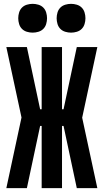

<svg xmlns="http://www.w3.org/2000/svg" viewBox="-20 -980 540 1000"><path d="M120 0H13L92 -368L13 -735H120L189 -411H197V-735H303V-411H311L380 -735H487L408 -367L487 0H380L311 -324H303V0H197V-324H189ZM350 -810Q335 -810 320 -814.5Q305 -819 294.5 -829.5Q284 -840 279.5 -855Q275 -870 275 -885Q275 -900 279.5 -915Q284 -930 294.5 -940.5Q305 -951 320 -955.5Q335 -960 350 -960Q365 -960 380 -955.5Q395 -951 405.5 -940.5Q416 -930 420.5 -915Q425 -900 425 -885Q425 -870 420.5 -855Q416 -840 405.5 -829.5Q395 -819 380 -814.5Q365 -810 350 -810ZM150 -810Q135 -810 120 -814.5Q105 -819 94.5 -829.5Q84 -840 79.5 -855Q75 -870 75 -885Q75 -900 79.5 -915Q84 -930 94.5 -940.5Q105 -951 120 -955.5Q135 -960 150 -960Q165 -960 180 -955.5Q195 -951 205.5 -940.5Q216 -930 220.5 -915Q225 -900 225 -885Q225 -870 220.5 -855Q216 -840 205.5 -829.5Q195 -819 180 -814.5Q165 -810 150 -810Z"/></svg>

Font: Iosevka Term Curly Heavy
Style: Regular
Weight: 900
Designer: Belleve Invis
Foundry: Belleve Invis
Version: Version 32.3.0